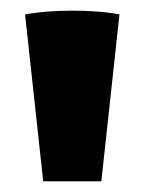

<svg xmlns="http://www.w3.org/2000/svg" viewBox="-20 -694 271 360"><path d="M61 -354 27 -667Q50 -671 72 -672.5Q94 -674 116 -674Q138 -674 160 -672.5Q182 -671 204 -667L170 -354Z"/></svg>

Font: Piazzolla Black
Style: Regular
Weight: 900
Designer: Juan Pablo del Peral
Foundry: Huerta Tipografica
Version: Version 1.330